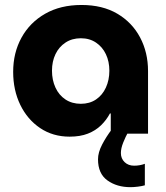

<svg xmlns="http://www.w3.org/2000/svg" viewBox="-20 -545 677 783"><path d="M512 218.3Q456.7 218.3 418.2 190.8Q379.7 163.3 379.7 104.7Q379.7 76.7 396.5 44.5Q413.3 12.3 435.8 -17.2Q458.3 -46.7 476.3 -66.3Q494.3 -86 497.3 -89L539.7 -67Q537.7 -64 527 -48Q516.3 -32 504 -9.3Q491.7 13.3 482.3 36.8Q473 60.3 473 79Q473 101.7 488.2 116.2Q503.3 130.7 527 130.7Q538.7 130.7 549.8 128.7Q561 126.7 570.7 123V210.7Q559.7 214 542.3 216.2Q525 218.3 512 218.3ZM264 12.3Q195.7 12.3 143.7 -22.7Q91.7 -57.7 62.7 -117.5Q33.7 -177.3 33.7 -252Q33.7 -329.7 67.7 -391.5Q101.7 -453.3 164.2 -489Q226.7 -524.7 312.3 -524.7Q398 -524.7 458.3 -489.2Q518.7 -453.7 551.2 -392.5Q583.7 -331.3 583.7 -255V0H431.7V-82.3H428.3Q414 -55.3 391.8 -33.8Q369.7 -12.3 338.3 0Q307 12.3 264 12.3ZM309.7 -121.7Q345.3 -121.7 371.5 -139.3Q397.7 -157 411.8 -187.8Q426 -218.7 426 -256.7Q426 -294.3 411.8 -324Q397.7 -353.7 371.5 -371.3Q345.3 -389 309.7 -389Q273.7 -389 247 -371.3Q220.3 -353.7 206.2 -324Q192 -294.3 192 -256.7Q192 -218.7 206.2 -187.8Q220.3 -157 247 -139.3Q273.7 -121.7 309.7 -121.7Z"/></svg>

Font: MuseoModerno Thin
Style: Regular
Weight: 100
Designer: Pablo Cosgaya, Héctor Gatti, Marcela Romero, and the Authors of The MuseoModerno Project.
Foundry: Omnibus-Type Team
Version: Version 1.003